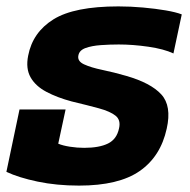

<svg xmlns="http://www.w3.org/2000/svg" viewBox="-29 -570 593 600"><path d="M218 10Q148 10 88.5 -2.5Q29 -15 -9 -33L32 -228H176L153 -121Q167 -115 189.5 -111.5Q212 -108 234 -108Q281 -108 308.5 -121.5Q336 -135 343 -169Q349 -195 332 -208.5Q315 -222 280 -231.5Q245 -241 195 -253Q150 -265 116 -283Q82 -301 66.5 -328.5Q51 -356 59 -396Q73 -469 138 -509.5Q203 -550 341 -550Q379 -550 418 -546.5Q457 -543 489 -537.5Q521 -532 539 -525L513 -403Q483 -417 434.5 -424Q386 -431 342 -431Q314 -431 286 -429Q258 -427 238.5 -420Q219 -413 216 -397Q212 -379 233.5 -369Q255 -359 291 -351.5Q327 -344 365 -333Q442 -311 475 -275Q508 -239 492 -168Q473 -81 407.5 -35.5Q342 10 218 10Z"/></svg>

Font: Kanit SemiBold
Style: Italic
Weight: 600
Italic angle: -12°
Designer: Katatrad Team
Foundry: CadsonDemak
Version: Version 2.000; ttfautohint (v1.8.3)